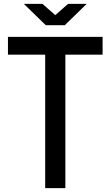

<svg xmlns="http://www.w3.org/2000/svg" viewBox="-20 -970 570 990"><path d="M317 0H213V-688H21V-780H509V-688H317ZM199 -950 265 -892 331 -950H427L314 -840H216L103 -950Z"/></svg>

Font: Cooper Hewitt
Style: Regular
Weight: 707
Designer: Village Type and Design LLC
Foundry: Cooper Hewitt Smithsonian Design Museum
Version: 1.000